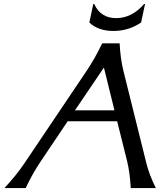

<svg xmlns="http://www.w3.org/2000/svg" viewBox="-20 -958 816 978"><path d="M2.4 0Q62.5 -64 104.5 -126.5L421.9 -598.1Q464.4 -661.6 500.5 -737.3H589.4Q593.3 -659.2 608.4 -598.1L725.6 -126.5Q740.2 -67.4 773.9 0H646Q641.6 -80.6 627 -139.2L576.7 -340.3H324.7L189.5 -139.2Q144.5 -72.3 110.8 0ZM509.3 -613.8 361.8 -396H563ZM455.1 -937.5H460Q492.2 -865.7 571.8 -865.7Q651.4 -865.7 713.9 -937.5H718.8L698.7 -843.3Q634.8 -800.3 557.6 -800.3Q480.5 -800.3 435.1 -843.3Z"/></svg>

Font: Classica
Style: Book Oblique
Weight: 400
Italic angle: -12°
Designer: Wojciech Kalinowski "wmk69" (wmk69@o2.pl)
Foundry: Wojciech Kalinowski "wmk69" (wmk69@o2.pl)
Version: Version 2.1.1; 2021-05-14